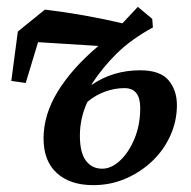

<svg xmlns="http://www.w3.org/2000/svg" viewBox="-20 -526 557 560"><path d="M213 -130Q213 -81 230.5 -57.5Q248 -34 278 -34Q305 -34 330.5 -58Q356 -82 372.5 -122Q389 -162 389 -211Q389 -269 343 -269Q315 -269 287 -259Q259 -249 235 -229Q213 -182 213 -130ZM252 14Q184 14 145.5 -21.5Q107 -57 107 -122Q107 -192 149 -260Q191 -328 267 -392L91 -403L55 -284L13 -290L32 -434L111 -498Q169 -491 225.5 -481Q282 -471 337 -458L382 -506L424 -471L426 -446Q362 -411 320.5 -370Q279 -329 247 -280L248 -279Q310 -321 389 -321Q447 -321 471.5 -292Q496 -263 496 -219Q496 -174 477.5 -132Q459 -90 425.5 -57.5Q392 -25 347.5 -5.5Q303 14 252 14Z"/></svg>

Font: Source Serif 4 Semibold
Style: Italic
Weight: 600
Italic angle: -12°
Designer: Frank Grießhammer
Foundry: Adobe
Version: Version 4.005;hotconv 1.1.0;makeotfexe 2.6.0